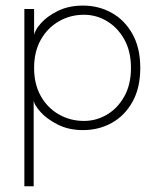

<svg xmlns="http://www.w3.org/2000/svg" viewBox="-20 -442 550 670"><path d="M97.5 208H65V-410.5H99V-319Q101 -336 122.5 -360.5Q144 -385 181.8 -403.8Q219.5 -422.5 269.5 -422.5Q324.5 -422.5 369.8 -397.2Q415 -372 442.2 -323.5Q469.5 -275 469.5 -205Q469.5 -135 442.2 -86.5Q415 -38 369.8 -13Q324.5 12 269.5 12Q219.5 12 181.2 -7.5Q143 -27 121.2 -51.5Q99.5 -76 97.5 -91ZM437 -205Q437 -263 413.8 -304.5Q390.5 -346 353.2 -368.2Q316 -390.5 273 -390.5Q225.5 -390.5 185.8 -367.8Q146 -345 122.5 -303.5Q99 -262 99 -205Q99 -148 122.5 -106.5Q146 -65 185.8 -42.5Q225.5 -20 273 -20Q316 -20 353.2 -42Q390.5 -64 413.8 -105.5Q437 -147 437 -205Z"/></svg>

Font: League Spartan Thin
Style: Regular
Weight: 100
Foundry: The League of Moveable Type
Version: Version 2.002